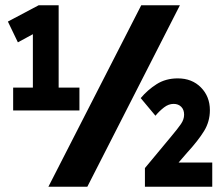

<svg xmlns="http://www.w3.org/2000/svg" viewBox="-20 -710 837 730"><path d="M30 -290V-377H105V-580L48 -549L10 -628L127 -690H203V-377H282V-290ZM164 0 517 -690H664L312 0ZM531 0V-71L630 -190Q656 -221 668 -238.5Q680 -256 680 -274Q680 -293 669 -304Q658 -315 640 -315Q621 -315 603.5 -301.5Q586 -288 571 -270L515 -337Q541 -368 575.5 -390Q610 -412 656 -412Q710 -412 744 -377.5Q778 -343 778 -291Q778 -248 756 -212Q734 -176 691 -129L659 -92H787V0Z"/></svg>

Font: Radio Canada Condensed
Style: Bold
Weight: 700
Width: 3
Designer: Charles Daoud, Etienne Aubert Bonn, Alexandre Saumier Demers, Jacques Le Bailly
Foundry: Radio-Canada
Version: Version 2.104; ttfautohint (v1.8.4.7-5d5b);gftools[0.9.28.de